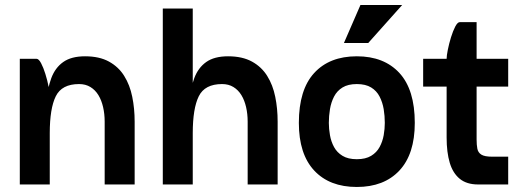

<svg xmlns="http://www.w3.org/2000/svg" viewBox="-20 -734 2071 764"><path d="M396.5 0V-249.8H515.8V0ZM396.5 -249.8Q396.5 -280.8 390.2 -307.9Q384 -335 371.6 -355.4Q359.2 -375.8 340 -387.6Q320.8 -399.5 294.5 -399.5Q226 -399.5 202 -351Q178 -302.5 178 -203.8Q178 -203.8 168.6 -203.8Q159.2 -203.8 159.2 -203.8Q159.2 -269.5 164 -325.6Q168.8 -381.8 184.1 -423.1Q199.5 -464.5 231.6 -487.2Q263.8 -510 318.5 -510Q375.2 -510 413.5 -489Q451.8 -468 474.2 -431.9Q496.8 -395.8 506.2 -349Q515.8 -302.2 515.8 -249.8ZM58.8 0V-500H125.5Q134.2 -500 143.5 -482.5Q152.8 -465 160.6 -439.6Q168.5 -414.2 173.2 -390.2Q178 -366.2 178 -354.2V0Z M627.8 -700H747V0H627.8ZM965.5 -249.8H1084.8V0H965.5ZM965.5 -249.8Q965.5 -280.8 959.2 -307.9Q953 -335 940.6 -355.4Q928.2 -375.8 909 -387.6Q889.8 -399.5 863.5 -399.5Q795 -399.5 771 -351Q747 -302.5 747 -203.8Q747 -203.8 737.6 -203.8Q728.2 -203.8 728.2 -203.8Q728.2 -269.5 733 -325.6Q737.8 -381.8 753.1 -423.1Q768.5 -464.5 800.6 -487.2Q832.8 -510 887.5 -510Q944.2 -510 982.5 -489Q1020.8 -468 1043.2 -431.9Q1065.8 -395.8 1075.2 -349Q1084.8 -302.2 1084.8 -249.8Z M1414.2 -714H1580.2L1445.2 -562.8H1348.5ZM1169.2 -245Q1169.2 -377 1230.2 -443.5Q1291.2 -510 1399.8 -510Q1508.2 -510 1569.4 -443.5Q1630.5 -377 1630.5 -245Q1630.5 -121 1569.4 -55.5Q1508.2 10 1399.8 10Q1291.2 10 1230.2 -55.5Q1169.2 -121 1169.2 -245ZM1399.8 -100.5Q1434.8 -100.5 1456.8 -113.9Q1478.8 -127.2 1490.5 -148.9Q1502.2 -170.5 1506.8 -196Q1511.2 -221.5 1511.2 -245Q1511.2 -272.5 1506.8 -299.6Q1502.2 -326.8 1490.5 -349.6Q1478.8 -372.5 1456.8 -386Q1434.8 -399.5 1399.8 -399.5Q1365 -399.5 1343 -386Q1321 -372.5 1309.2 -349.6Q1297.5 -326.8 1293 -299.6Q1288.5 -272.5 1288.5 -245Q1288.5 -221.5 1293 -196Q1297.5 -170.5 1309.2 -148.9Q1321 -127.2 1343 -113.9Q1365 -100.5 1399.8 -100.5Z M1663.8 -500H2002.2V-389.5H1663.8ZM1757.2 -200H1876.5V-178.8Q1876.5 -157.8 1879.4 -142.5Q1882.2 -127.2 1895.1 -118.9Q1908 -110.5 1938.8 -110.5H2002.2V0H1882.2Q1837.2 0 1809.6 -22.4Q1782 -44.8 1769.6 -86.4Q1757.2 -128 1757.2 -186.5ZM1876.5 -200H1757.2V-500.2Q1757.2 -512.2 1762 -536.2Q1766.8 -560.2 1774.6 -585.6Q1782.5 -611 1791.6 -628.5Q1800.8 -646 1809.8 -646H1876.5Z"/></svg>

Font: Haskoy
Style: Regular
Weight: 400
Designer: Ertekin Erdin
Foundry: Ertekin Erdin
Version: Version 1.500